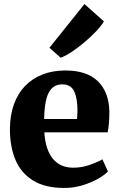

<svg xmlns="http://www.w3.org/2000/svg" viewBox="-20 -917 592 948"><path d="M297.5 11Q202 11 142.8 -26Q83.5 -63 56.2 -128Q29 -193 29 -277.5Q29 -347 48.5 -401.2Q68 -455.5 104 -492.8Q140 -530 190.5 -549.5Q241 -569 303 -569Q409 -569 463.5 -515.5Q518 -462 520 -366.5Q520 -332.5 517.8 -307.5Q515.5 -282.5 511.5 -263.5H199Q201.5 -221 212 -188.5Q222.5 -156 240.5 -133.8Q258.5 -111.5 284 -100.2Q309.5 -89 342.5 -89Q382.5 -89 422.8 -102.8Q463 -116.5 485.5 -130.5L513 -70.5Q498 -54 465 -35Q432 -16 388.5 -2.5Q345 11 297.5 11ZM198 -329.5H360.5Q361 -340.5 361.8 -350.8Q362.5 -361 362.5 -371.5Q362.5 -431 346.2 -465.8Q330 -500.5 288 -500.5Q269 -500.5 253 -493Q237 -485.5 225 -467.2Q213 -449 206 -415.5Q199 -382 198 -329.5ZM279 -632.5 224 -681 397 -897 493 -811.5Q480 -789 454 -761.8Q428 -734.5 396.5 -708Q365 -681.5 334.5 -661.2Q304 -641 281 -632.5Z"/></svg>

Font: Merriweather 20pt Black
Style: Regular
Weight: 900
Version: Version 2.100